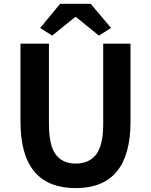

<svg xmlns="http://www.w3.org/2000/svg" viewBox="-20 -968 787 1002"><path d="M375 13.7Q86.9 13.7 86.9 -333V-740.2H235.4V-320.3Q235.4 -209 271 -161.6Q306.6 -114.3 375 -114.3Q445.3 -114.3 481.9 -162.1Q518.6 -210 518.6 -320.3V-740.2H661.1V-333Q661.1 13.7 375 13.7ZM189.5 -822.3 293.9 -948.2H453.1L559.6 -822.3L496.1 -782.2L377 -878.9H372.1L252 -782.2Z"/></svg>

Font: Nasu
Style: Bold
Weight: 700
Designer: Ryoko NISHIZUKA (kana &amp; ideographs); Paul D. Hunt (Latin, Greek &amp; Cyrillic); Wenlong ZHANG (bopomofo); Sandoll C
Version: Version 2014.1215